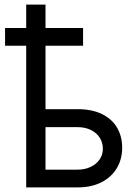

<svg xmlns="http://www.w3.org/2000/svg" viewBox="-20 -814 593 834"><path d="M340.8 -615.2H2V-692.4H340.8ZM510.7 -171.9Q510.7 -124 488.3 -85Q465.8 -45.9 421.9 -22.9Q377.9 0 317.4 0H93.8V-793.9H177.7V-77.1H317.4Q348.6 -77.1 373.5 -88.9Q398.4 -100.6 412.6 -121.1Q426.8 -141.6 426.8 -168Q426.8 -195.3 412.6 -216.8Q398.4 -238.3 373.5 -250Q348.6 -261.7 317.4 -261.7H165V-339.8H317.4Q378.9 -339.8 422.4 -318.8Q465.8 -297.9 488.3 -259.8Q510.7 -221.7 510.7 -171.9Z"/></svg>

Font: Pretendard Std Variable
Style: Regular
Weight: 400
Designer: Base glyphs from Inter by Rasmus Andersson; Hangeul glyphs from Noto Sans CJK(Source Han Sans) by Jang Soo-young and Kan
Foundry: Kil Hyung-jin
Version: Version 1.309;Glyphs 3.2 (3225)